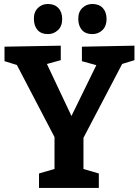

<svg xmlns="http://www.w3.org/2000/svg" viewBox="-20 -930 688 950"><path d="M173 0V-71.7L269.3 -99.7L249.7 -70.3V-276.7L262.3 -227.7L54.7 -625.3L81.3 -603L2.3 -627.3V-699L280.7 -704V-632.3L191.7 -607.7L203 -632.7L347 -327.7H319.7L466 -626.7L476.7 -602L385.3 -627.3V-699L645.3 -704V-632.3L565.3 -607.7L592.7 -629.3L382.3 -227.7L393 -276.7V-70.3L372.7 -99.7L469 -71.7V0ZM437 -761.3Q404 -761.3 386 -781Q368 -800.7 367.3 -835.7Q366.7 -870.3 387.2 -890.3Q407.7 -910.3 437 -910.3Q470 -910.3 488.7 -890.3Q507.3 -870.3 507.3 -835.7Q507.3 -800.7 486.8 -781Q466.3 -761.3 437 -761.3ZM216.7 -761.3Q184.3 -761.3 166.3 -781Q148.3 -800.7 147.7 -835.7Q147 -870.3 167.2 -890.3Q187.3 -910.3 216.7 -910.3Q249.7 -910.3 268.7 -890.3Q287.7 -870.3 287.7 -835.7Q287.7 -800.7 266.8 -781Q246 -761.3 216.7 -761.3Z"/></svg>

Font: Bitter Thin
Style: Regular
Weight: 100
Designer: Sol Matas, and Bitter project Authors
Foundry: Sol Matas
Version: Version 2.002